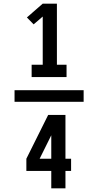

<svg xmlns="http://www.w3.org/2000/svg" viewBox="-20 -868 540 1056"><path d="M154 -444V-512H215V-777L165 -734L128 -772L215 -848H293V-512H346V-444ZM60 -308V-372H440V-308ZM262 168V72H125V5L245 -236H340V5H371V72H340V168ZM262 5V-124L198 5Z"/></svg>

Font: Iosevka SS04 Semibold
Style: Regular
Weight: 600
Monospace: yes
Designer: Belleve Invis
Foundry: Belleve Invis
Version: Version 19.0.0; ttfautohint (v1.8.4)